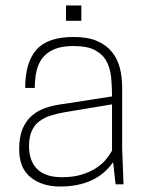

<svg xmlns="http://www.w3.org/2000/svg" viewBox="-20 -673 534 701"><path d="M199 8Q134 8 92 -25.5Q50 -59 50 -128Q50 -174 63 -204Q76 -234 98.5 -252.5Q121 -271 151 -280.5Q181 -290 216 -294L389 -321Q389 -356 386 -389Q383 -422 369.5 -448Q356 -474 327.5 -489.5Q299 -505 248 -505Q205 -505 177.5 -493Q150 -481 134.5 -460.5Q119 -440 113 -412Q107 -384 107 -352H72Q72 -445 113 -491.5Q154 -538 249 -538Q301 -538 335 -523Q369 -508 389 -483Q409 -458 417.5 -425Q426 -392 426 -355V-130L431 0H402L393 -81Q331 8 199 8ZM206 -26Q247 -26 278 -35.5Q309 -45 331 -59.5Q353 -74 367 -91Q381 -108 389 -123V-292L220 -264Q191 -259 166.5 -251.5Q142 -244 124 -230.5Q106 -217 96 -195Q86 -173 86 -140Q86 -85 116 -55.5Q146 -26 206 -26ZM277 -597H221V-653H277Z"/></svg>

Font: Tanohe Sans ExtraLight
Style: Regular
Weight: 250
Designer: Village Type and Design LLC & Cristiano Sobral
Foundry: Cooper Hewitt Smithsonian Design Museum
Version: Version 1.00;May 30, 2020;FontCreator 12.0.0.2522 64-bit; tt